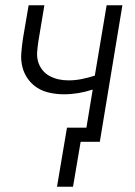

<svg xmlns="http://www.w3.org/2000/svg" viewBox="-20 -540 515 731"><path d="M197 171 235 -54H309L333 -199Q305 -190 278 -185.5Q251 -181 224 -181Q197 -181 170.5 -186.5Q144 -192 123 -205Q102 -218 87 -238.5Q72 -259 65.5 -284Q59 -309 61 -336Q63 -363 67 -391L89 -520H149L126 -382Q123 -362 121.5 -342.5Q120 -323 125 -305.5Q130 -288 141.5 -273.5Q153 -259 169 -250.5Q185 -242 203 -238Q221 -234 241 -234Q266 -234 291 -239Q316 -244 341 -252L386 -520H446L360 0H287L258 171Z"/></svg>

Font: Iosevka QP Light
Style: Italic
Weight: 300
Italic angle: -9°
Designer: Belleve Invis
Foundry: Belleve Invis
Version: Version 20.0.0; ttfautohint (v1.8.4)